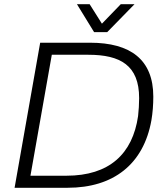

<svg xmlns="http://www.w3.org/2000/svg" viewBox="-20 -888 779 908"><path d="M616 -868H551L462 -776L404 -868H344L425 -736H487ZM49 0H300C516 0 659 -111 696 -319C702 -354 705 -392 705 -431C705 -606 597 -686 406 -686H170ZM124 -57 225 -629H398C549 -629 638 -579 638 -424C638 -395 636 -367 633 -339C607 -160 497 -57 294 -57Z"/></svg>

Font: Archivo ExtraLight
Style: Italic
Weight: 200
Italic angle: -10°
Designer: Hector Gatti
Foundry: Omnibus-Type
Version: Version 2.001